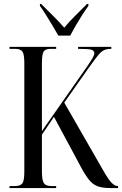

<svg xmlns="http://www.w3.org/2000/svg" viewBox="-20 -951 617 971"><path d="M28 0V-10H54Q83 -10 93 -23.5Q103 -37 103 -83V-632Q103 -676 93.5 -690Q84 -704 56 -704H28V-714H264V-704H237Q209 -704 200.5 -690Q192 -676 192 -632V-288L418 -611Q440 -643 448.5 -658Q457 -673 457 -681Q457 -695 442.5 -699.5Q428 -704 375 -704V-714H543V-704Q520 -704 505.5 -697Q491 -690 474.5 -669.5Q458 -649 428 -607L305 -432L498 -96Q527 -44 544 -27Q561 -10 575 -10H577V0H539Q501 0 476.5 -8Q452 -16 432.5 -39Q413 -62 390 -105L253 -360L192 -270V-85Q192 -39 202 -24.5Q212 -10 241 -10H264V0ZM275 -771Q262 -794 245.5 -821.5Q229 -849 212.5 -875.5Q196 -902 182 -921V-931H188Q216 -903 247 -872.5Q278 -842 305 -811Q331 -843 361.5 -872.5Q392 -902 420 -931H427V-921Q413 -902 396 -875.5Q379 -849 363 -821.5Q347 -794 335 -771Z"/></svg>

Font: Noto Serif Display ExtraCondensed
Style: Regular
Weight: 400
Width: 2
Designer: Monotype Design Team
Foundry: Monotype Imaging Inc.
Version: Version 2.009